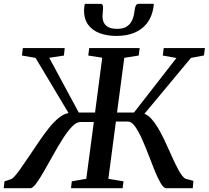

<svg xmlns="http://www.w3.org/2000/svg" viewBox="-48 -998 1107 1018"><path d="M-28.5 0 -24 -36.5 12 -48.5Q22.5 -54 37.2 -72Q52 -90 70.2 -117Q88.5 -144 109.5 -174.5Q134.5 -211.5 160 -249.2Q185.5 -287 211.5 -319.5Q237.5 -352 263.8 -373.2Q290 -394.5 315.5 -398.5L140.5 -691L68.5 -703.5L73 -743H295L291 -703.5L213 -691.5L369.5 -401.5H456L494 -692L420 -703.5L425 -743H692.5L687.5 -703.5L611 -691.5L572.5 -401.5H662.5L887.5 -690.5L815 -703.5L820 -743H1038.5L1033.5 -704L964.5 -691L718 -395Q737.5 -387 755.5 -367Q773.5 -347 790.2 -318.8Q807 -290.5 822.5 -258Q838 -225.5 852.5 -192.5Q864 -166.5 875.2 -142.5Q886.5 -118.5 897 -99.2Q907.5 -80 917.2 -67.2Q927 -54.5 935 -50.5L977.5 -39L974 0H833.5Q820 0 804.8 -25.5Q789.5 -51 773 -91.2Q756.5 -131.5 739.5 -176.8Q722.5 -222 704.2 -262.2Q686 -302.5 667.8 -328Q649.5 -353.5 630.5 -353.5H566.5L526.5 -50L607 -36.5L602 0H328.5L332.5 -36.5L409.5 -50L449.5 -351H377Q357 -351 333 -325.8Q309 -300.5 283.8 -260.5Q258.5 -220.5 233.5 -175.5Q208.5 -130.5 185.5 -90.5Q162.5 -50.5 144 -25.2Q125.5 0 112.5 0ZM484 -977.5Q493.5 -977.5 496.2 -970.8Q499 -964 498.5 -953Q498 -944 496.8 -932Q495.5 -920 495.5 -911Q495.5 -879 514.8 -862Q534 -845 572.5 -845Q605 -845 624.2 -857.5Q643.5 -870 653 -891.8Q662.5 -913.5 665.5 -941.5Q667 -957 671.8 -967.5Q676.5 -978 687.5 -978H767Q767 -974 766.8 -969.5Q766.5 -965 765.5 -958Q757.5 -908.5 731.5 -875Q705.5 -841.5 664.8 -824.5Q624 -807.5 570 -807.5Q518.5 -807.5 479.5 -822.5Q440.5 -837.5 419 -867.5Q397.5 -897.5 397.5 -942.5Q398 -951.5 398.8 -960.2Q399.5 -969 402 -977.5Z"/></svg>

Font: Merriweather 48pt Medium
Style: Italic
Weight: 500
Italic angle: -7.8°
Version: Version 2.101